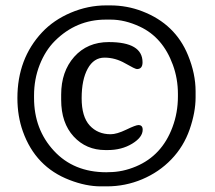

<svg xmlns="http://www.w3.org/2000/svg" viewBox="-20 -697 790 705"><path d="M386.2 -625H368.2Q259.8 -625 181.2 -546.4Q146.5 -511.7 125.7 -459Q105 -406.2 105 -346.7V-337.4Q105 -222.2 177.7 -143.6Q250.5 -64.5 370.6 -64.5L379.9 -64.9Q429.7 -64.9 479.5 -85.9Q574.7 -126 613.3 -230Q633.3 -283.2 633.3 -342.8V-352.1Q633.3 -408.2 614.7 -459Q578.1 -559.6 493.7 -599.1Q438.5 -625 386.2 -625ZM379.4 -542.5Q503.4 -542.5 503.4 -468.3Q503.4 -443.4 482.9 -443.4Q476.1 -443.4 439.7 -464.4Q403.3 -485.4 363.8 -485.4Q324.2 -485.4 302 -444.8Q279.8 -404.3 279.8 -336.4Q279.8 -268.6 309.3 -236.3Q338.9 -204.1 386.2 -204.1Q408.7 -204.1 443.6 -220.9Q478.5 -237.8 488.3 -237.8Q503.9 -237.8 503.9 -220.7Q503.9 -192.9 465.3 -169.4Q426.8 -146 375.5 -146H366.7Q296.4 -146 250.5 -195.8Q204.6 -245.6 204.6 -330.6V-349.6Q204.6 -434.1 252.4 -488.3Q300.8 -542.5 379.4 -542.5ZM372.1 -12.7H350.1Q295.9 -12.7 235.4 -36.1Q110.4 -84 64 -214.4Q43.9 -270.5 43.9 -336.9Q43.9 -481.4 134.3 -578.1Q176.8 -623.5 240 -650.4Q303.2 -677.2 370.1 -677.2H381.3Q382.8 -677.2 384.3 -677.2Q446.8 -677.2 502.9 -655.3Q623.5 -608.9 670.4 -494.1Q698.2 -426.3 698.2 -361.8V-339.8Q698.2 -284.7 676.3 -221.7Q654.3 -158.7 609.1 -111.8Q564 -64.9 502.2 -38.8Q440.4 -12.7 372.1 -12.7Z"/></svg>

Font: Averia Gruesa Libre
Style: Regular
Weight: 500
Italic angle: -1.70001°
Version: Version 1.001